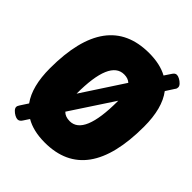

<svg xmlns="http://www.w3.org/2000/svg" viewBox="-209 -854 1002 1002"><g transform="rotate(45 292.0 -353.5)"><path d="M89 23Q80 23 68 16.5Q56 10 47 0.5Q38 -9 38 -18Q38 -26 45 -36L73 -79Q20 -152 20 -286Q20 -708 330 -708Q411 -708 466 -678L490 -714Q495 -722 500.5 -726Q506 -730 513 -730Q522 -730 534 -723.5Q546 -717 555 -707.5Q564 -698 564 -689Q564 -685 563 -680.5Q562 -676 557 -670L528 -625Q583 -553 583 -417Q583 8 275 8Q190 8 134 -25L113 7Q103 23 89 23ZM317 -537Q212 -537 212 -290L363 -521Q346 -537 317 -537ZM288 -163Q392 -163 392 -414V-418L237 -182Q255 -163 288 -163Z"/></g></svg>

Font: Asap Condensed Condensed Black
Style: Italic
Weight: 900
Width: 3
Italic angle: -6°
Designer: Pablo Cosgaya
Foundry: Omnibus-Type
Version: Version 3.001; ttfautohint (v1.8.4.7-5d5b)